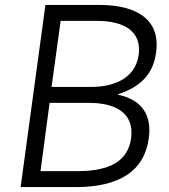

<svg xmlns="http://www.w3.org/2000/svg" viewBox="-20 -762 688 782"><path d="M289 0C465 0 568 -65 586 -199C598 -288 564 -355 458 -377C562 -411 605 -468 616 -549C633 -673 550 -742 383 -742H165L64 0ZM182 -343H344C448 -343 528 -303 514 -199C501 -105 426 -65 296 -65H145ZM227 -677H375C486 -677 557 -634 545 -540C531 -435 432 -408 352 -408H190Z"/></svg>

Font: Cheyenne Sans Light
Style: Italic
Weight: 300
Italic angle: -8.13011°
Designer: The Public Sans project authors (U.S. Web Design System), Libre Franklin designed by Pablo Impallari and Rodrigo Fuenzal
Foundry: The Cheyenne Sans Project Authors
Version: Version 2.007